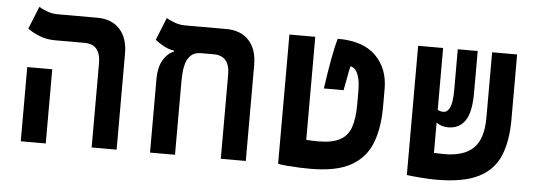

<svg xmlns="http://www.w3.org/2000/svg" viewBox="-44 -735 2433 867"><g transform="rotate(5 1172.0 -301.0)"><path d="M393.1 0V-381.8Q393.1 -467.8 320.3 -467.8H186.5Q147.5 -467.8 115.7 -480.5Q84 -493.2 61.5 -509.8L102.5 -611.8Q113.8 -604.5 138.2 -595.2Q162.6 -585.9 188 -585.9H367.2Q432.6 -585.9 469.5 -546.1Q506.3 -506.3 506.3 -434.6V0ZM71.8 0V-336.4H185.1V0Z M1091.8 -434.6V0H978.5V-381.3Q978.5 -467.3 905.8 -467.3H848.6Q820.3 -467.3 804.4 -453.4Q788.6 -439.5 781.5 -418Q774.4 -396.5 772.7 -372.8Q771 -349.1 771 -329.1V0H657.7V-338.4Q658.7 -389.2 678 -421.1Q697.3 -453.1 726.1 -463.9V-467.8Q701.7 -471.2 677.5 -484.4Q653.3 -497.6 639.2 -509.8L680.2 -611.8Q691.4 -604.5 715.8 -595.2Q740.2 -585.9 765.6 -585.9H952.6Q1018.1 -585.9 1054.9 -546.1Q1091.8 -506.3 1091.8 -434.6Z M1385.7 9.8Q1363.8 9.8 1335.9 8.8Q1308.1 7.8 1281.7 5.6Q1255.4 3.4 1238.3 0V-585.9H1355.5V-118.7Q1382.8 -116.7 1409.7 -116.7Q1472.2 -116.7 1507.3 -135.3Q1542.5 -153.8 1556.6 -193.6Q1570.8 -233.4 1570.8 -296.9V-354Q1570.8 -399.9 1563 -424.3Q1555.2 -448.7 1544.4 -457.8Q1533.7 -466.8 1525.4 -466.8Q1522.5 -455.1 1520 -442.9Q1517.6 -430.7 1514.2 -411.1Q1510.7 -391.6 1503.9 -356.9H1414.6Q1425.3 -433.1 1436 -491.5Q1446.8 -549.8 1457.5 -585.9Q1573.2 -585.9 1630.6 -528.3Q1688 -470.7 1688 -378.9V-296.9Q1688 -201.7 1661.4 -133.1Q1634.8 -64.5 1569.1 -27.3Q1503.4 9.8 1385.7 9.8Z M1955.6 9.3Q1925.8 9.3 1887.2 6.3Q1848.6 3.4 1822.8 0V-0.5H1821.8V-585.9H1935.1V-306.2Q1945.3 -298.8 1961.4 -298.8Q1979.5 -298.8 1990.5 -321.8Q2001.5 -344.7 2001.5 -400.9V-585.9H2091.8V-397Q2091.8 -306.2 2064.7 -268.6Q2037.6 -231 1988.8 -231Q1971.7 -231 1958.5 -235.6Q1945.3 -240.2 1935.1 -247.6V-110.4Q1965.3 -108.9 1981.9 -108.9Q2070.8 -108.9 2114 -151.1Q2157.2 -193.4 2157.2 -289.6V-585.9H2270.5V-289.1Q2270.5 -193.8 2243.2 -127.2Q2215.8 -60.5 2147.5 -25.6Q2079.1 9.3 1955.6 9.3Z"/></g></svg>

Font: Cascadia Mono NF SemiBold
Style: Regular
Weight: 600
Monospace: yes
Designer: Aaron Bell
Foundry: Saja Typeworks
Version: Version 2404.023; ttfautohint (v1.8.4)